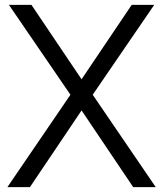

<svg xmlns="http://www.w3.org/2000/svg" viewBox="-20 -770 671 790"><path d="M361.5 -380.2 614.6 -750H521.9L315.6 -443.8L109.4 -750H16.7L269.8 -380.2L10.4 0H103.1L315.6 -315.6L528.1 0H620.8Z"/></svg>

Font: Manrope3
Style: Regular
Weight: 400
Width: 4
Designer: Mikhail Sharanda
Foundry: Mikhail Sharanda
Version: Version 3.000;PS 003.000;hotconv 1.0.88;makeotf.lib2.5.64775